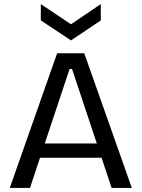

<svg xmlns="http://www.w3.org/2000/svg" viewBox="-20 -921 694 941"><path d="M28 0 260 -660H393L626 0H527L333 -583H321L127 0ZM138 -148V-218H527V-148ZM180 -901 328 -802 474 -901V-821L328 -723L180 -821Z"/></svg>

Font: Bricolage Grotesque 20pt
Style: Regular
Weight: 400
Version: Version 1.001;gftools[0.9.33.dev8+g029e19f]